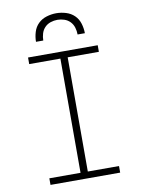

<svg xmlns="http://www.w3.org/2000/svg" viewBox="-102 -1023 803 1091"><g transform="rotate(-10 300.0 -477.5)"><path d="M99 0V-38H279V-697H99V-735H501V-697H321V-38H501V0ZM159 -815Q159 -843 167.5 -871Q176 -899 196 -918.5Q216 -938 244 -946.5Q272 -955 300 -955Q328 -955 356 -946.5Q384 -938 404 -918.5Q424 -899 432.5 -871Q441 -843 441 -815H399Q399 -835 393 -855Q387 -875 373 -889.5Q359 -904 339.5 -910.5Q320 -917 300 -917Q280 -917 260.5 -910.5Q241 -904 227 -889.5Q213 -875 207 -855Q201 -835 201 -815Z"/></g></svg>

Font: Iosevka Curly XLtEx
Style: Regular
Weight: 200
Width: 7
Monospace: yes
Designer: Belleve Invis
Foundry: Belleve Invis
Version: Version 11.1.0; ttfautohint (v1.8.3)